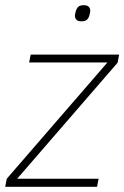

<svg xmlns="http://www.w3.org/2000/svg" viewBox="-22 -718 478 738"><path d="M-2 0 4 -31 391 -478H90L96 -508H436L430 -477L44 -31H357L351 0ZM291 -636Q277 -636 271.5 -642.5Q266 -649 266 -657Q266 -662 269 -674Q272 -685 278.5 -691.5Q285 -698 300 -698Q314 -698 319.5 -691.5Q325 -685 325 -677Q325 -672 322 -660Q319 -649 312.5 -642.5Q306 -636 291 -636Z"/></svg>

Font: IBM Plex Sans ExtLt
Style: Italic
Weight: 200
Italic angle: -11°
Designer: Mike Abbink, Paul van der Laan, Pieter van Rosmalen
Foundry: Bold Monday
Version: Version 3.005